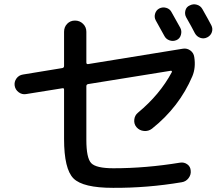

<svg xmlns="http://www.w3.org/2000/svg" viewBox="-20 -861 1040 900"><path d="M726.6 -821.3Q742.2 -829.1 759.3 -824.2Q776.4 -819.3 784.2 -803.7Q819.3 -740.2 825.2 -730.5Q833 -715.8 828.1 -697.8Q823.2 -679.7 807.1 -672.9Q791 -666 774.4 -671.9Q757.8 -677.7 750 -693.4Q715.8 -754.9 710 -765.6Q702.1 -780.3 707 -796.9Q711.9 -813.5 726.6 -821.3ZM928.7 -818.4Q957 -768.6 970.7 -742.2Q978.5 -726.6 973.1 -710.4Q967.8 -694.3 951.7 -686Q935.5 -677.7 918.9 -683.6Q902.3 -689.5 893.6 -705.1Q880.9 -730.5 852.5 -780.3Q844.7 -794.9 849.1 -812Q853.5 -829.1 870.1 -835.9Q885.7 -843.8 902.8 -838.9Q919.9 -834 928.7 -818.4ZM101.6 -419.9Q83 -417 67.4 -428.7Q51.8 -440.4 48.8 -459Q45.9 -477.5 57.1 -493.2Q68.4 -508.8 87.9 -511.7L272.5 -542Q280.3 -543.9 280.3 -551.8V-711.9Q280.3 -734.4 294.9 -749.5Q309.6 -764.6 331.5 -764.6Q353.5 -764.6 369.1 -749.5Q384.8 -734.4 384.8 -711.9V-568.4Q384.8 -559.6 392.6 -560.5L837.9 -632.8Q856.4 -635.7 872.1 -624.5Q887.7 -613.3 890.6 -593.8Q898.4 -543.9 881.8 -503.9Q820.3 -359.4 692.4 -257.8Q675.8 -245.1 654.8 -247.1Q633.8 -249 620.1 -264.6Q607.4 -279.3 609.4 -299.8Q611.3 -320.3 627 -333Q729.5 -418 785.2 -522.5Q787.1 -524.4 785.2 -527.3Q783.2 -530.3 780.3 -529.3L392.6 -466.8Q384.8 -464.8 384.8 -457V-205.1Q384.8 -120.1 407.7 -96.2Q430.7 -72.3 511.7 -72.3Q664.1 -72.3 824.2 -98.6Q842.8 -101.6 857.9 -90.8Q873 -80.1 874 -60.5Q876 -42 863.8 -25.9Q851.6 -9.8 832 -6.8Q669.9 20.5 509.8 19.5Q369.1 19.5 324.7 -24.4Q280.3 -68.4 280.3 -210V-440.4Q280.3 -449.2 272.5 -447.3Z"/></svg>

Font: Rounded Mgen+ 2m medium
Style: Regular
Weight: 500
Designer: [Source Han Sans]
Ryoko NISHIZUKA  (kana & ideographs); Paul D. Hunt (Latin, Greek & Cyrillic); Wenlong ZHANG  (bopomofo
Version: Version 1.059.20150602